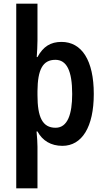

<svg xmlns="http://www.w3.org/2000/svg" viewBox="-20 -780 568 1040"><path d="M488 -271C488 -453 423 -553 313 -553C254 -553 214 -528 183 -471H179C181 -499 183 -534 183 -561V-760H68V240H183V15C183 -6 181 -36 178 -68H183C210 -18 256 10 318 10C424 10 488 -92 488 -271ZM371 -271C371 -161 346 -88 281 -88C210 -88 183 -145 183 -265V-287C184 -404 212 -456 280 -456C341 -456 371 -397 371 -271Z"/></svg>

Font: Noto Sans Gurmukhi UI Condensed SemiBold
Style: Regular
Weight: 600
Width: 3
Designer: Jelle Bosma - Monotype Design Team
Foundry: Monotype Imaging Inc.
Version: Version 2.004